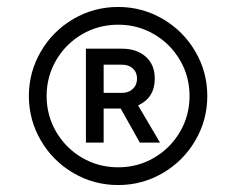

<svg xmlns="http://www.w3.org/2000/svg" viewBox="-20 -804 679 552"><path d="M63 -528Q63 -597 97.5 -656Q132 -715 191 -749.5Q250 -784 320 -784Q389 -784 448 -749.5Q507 -715 541.5 -656Q576 -597 576 -528Q576 -459 541.5 -400Q507 -341 448 -306.5Q389 -272 320 -272Q250 -272 191 -306.5Q132 -341 97.5 -400Q63 -459 63 -528ZM320 -323Q376 -323 423 -350.5Q470 -378 497.5 -425Q525 -472 525 -528Q525 -584 497.5 -631Q470 -678 423 -705.5Q376 -733 320 -733Q263 -733 216 -705.5Q169 -678 141.5 -631Q114 -584 114 -528Q114 -472 141.5 -425Q169 -378 216 -350.5Q263 -323 320 -323ZM227 -664H331Q373 -664 399 -641Q425 -618 425 -578Q425 -523 377 -501L440 -394H382L327 -492H278V-394H227ZM331 -537Q350 -537 362 -548.5Q374 -560 374 -578Q374 -596 362 -607Q350 -618 331 -618H278V-537Z"/></svg>

Font: Evergrow Sans
Style: Light
Weight: 300
Foundry: 10Web
Version: Version 1.000